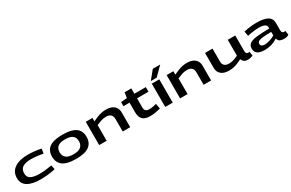

<svg xmlns="http://www.w3.org/2000/svg" viewBox="190 -2322 5853 3864"><g transform="rotate(-30 3117.0 -390.0)"><path d="M50 -253Q50 -349 101 -415.5Q152 -482 247.5 -516.5Q343 -551 477 -551Q551 -551 632.5 -542Q714 -533 780 -518L762 -411Q689 -425 614.5 -433Q540 -441 480 -441Q359 -441 291.5 -399.5Q224 -358 224 -259Q224 -168 295 -133Q366 -98 492 -98Q562 -98 632 -106Q702 -114 778 -128L797 -28Q719 -10 630.5 0Q542 10 460 10Q50 10 50 -253Z M878 -273Q878 -359 916.5 -421.5Q955 -484 1043 -517.5Q1131 -551 1280 -551Q1428 -551 1516 -517.5Q1604 -484 1642.5 -421.5Q1681 -359 1681 -273Q1681 -133 1585 -61.5Q1489 10 1280 10Q1070 10 974 -61.5Q878 -133 878 -273ZM1054 -272Q1054 -190 1107 -143.5Q1160 -97 1279 -97Q1399 -97 1451.5 -143.5Q1504 -190 1504 -272Q1504 -323 1483 -361.5Q1462 -400 1413 -422Q1364 -444 1279 -444Q1195 -444 1145.5 -422Q1096 -400 1075 -361.5Q1054 -323 1054 -272Z M1817 0V-541H1973V-462Q2032 -489 2081.5 -509Q2131 -529 2180.5 -540Q2230 -551 2289 -551Q2374 -551 2429 -524Q2484 -497 2511 -450Q2538 -403 2538 -343V0H2364V-284Q2364 -426 2221 -426Q2159 -426 2107 -409Q2055 -392 1991 -365V0Z M3000 10Q2930 10 2879 -11Q2828 -32 2800.5 -81Q2773 -130 2773 -215V-434H2631V-528L2773 -541L2791 -665H2947V-541H3213V-434H2947V-222Q2947 -170 2973 -145Q2999 -120 3058 -120Q3097 -120 3136.5 -127.5Q3176 -135 3221 -147L3243 -26Q3177 -9 3118 0.5Q3059 10 3000 10Z M3352 0V-541H3526V0ZM3361 -596 3519 -790H3691L3497 -596Z M3697 0V-541H3853V-462Q3912 -489 3961.5 -509Q4011 -529 4060.5 -540Q4110 -551 4169 -551Q4254 -551 4309 -524Q4364 -497 4391 -450Q4418 -403 4418 -343V0H4244V-284Q4244 -426 4101 -426Q4039 -426 3987 -409Q3935 -392 3871 -365V0Z M4831 10Q4715 10 4652 -44.5Q4589 -99 4589 -189V-541H4763V-240Q4763 -179 4798 -146Q4833 -113 4900 -113Q4940 -113 4973.5 -120Q5007 -127 5041 -140.5Q5075 -154 5117 -172V-541H5291V-185Q5291 -142 5307 -125.5Q5323 -109 5345 -109Q5361 -109 5375 -115L5391 -20Q5370 -7 5336 1.5Q5302 10 5271 10Q5221 10 5188.5 -11Q5156 -32 5139 -78Q5086 -51 5037.5 -31Q4989 -11 4939 -0.5Q4889 10 4831 10Z M5445 -145Q5445 -219 5497 -256Q5549 -293 5661.5 -306Q5774 -319 5955 -321V-350Q5955 -440 5773 -440Q5736 -440 5690 -435.5Q5644 -431 5597.5 -423.5Q5551 -416 5511 -406L5492 -515Q5560 -531 5635 -541Q5710 -551 5783 -551Q5955 -551 6040.5 -503.5Q6126 -456 6126 -352V-191Q6126 -145 6140 -129Q6154 -113 6177 -113Q6184 -113 6193 -114Q6202 -115 6210 -118L6226 -20Q6203 -5 6174 2.5Q6145 10 6116 10Q6060 10 6020.5 -7Q5981 -24 5967 -80Q5902 -36 5826 -13Q5750 10 5652 10Q5598 10 5551 -4Q5504 -18 5474.5 -51.5Q5445 -85 5445 -145ZM5625 -152Q5625 -118 5649.5 -101.5Q5674 -85 5718 -85Q5746 -85 5788.5 -94Q5831 -103 5876 -120Q5921 -137 5955 -161L5954 -242Q5841 -241 5768 -234.5Q5695 -228 5660 -209.5Q5625 -191 5625 -152Z"/></g></svg>

Font: Georama ExtraExtended SemiBold
Style: Regular
Weight: 600
Width: 8
Designer: Jean-Baptiste Levee
Foundry: Production Type
Version: Version 1.000